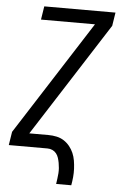

<svg xmlns="http://www.w3.org/2000/svg" viewBox="-61 -777 622 999"><g transform="rotate(5 250.5 -277.5)"><path d="M271 180Q273 166 275 152Q277 138 278 124Q279 110 278 96.5Q277 83 274.5 69.5Q272 56 268 43.5Q264 31 256 21Q248 11 236 5.5Q224 0 210 0H8L19 -70L400 -665H118L129 -735H501L490 -665L109 -70H209Q231 -70 252 -65.5Q273 -61 290 -50Q307 -39 320 -23Q333 -7 341 11.5Q349 30 352.5 51Q356 72 357 93.5Q358 115 356 136.5Q354 158 350 180Z"/></g></svg>

Font: Iosevka Custom
Style: Italic
Weight: 400
Italic angle: -9°
Monospace: yes
Designer: Belleve Invis
Foundry: Belleve Invis
Version: Version 30.3.3; ttfautohint (v1.8.3)